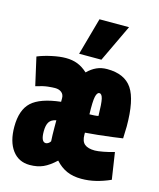

<svg xmlns="http://www.w3.org/2000/svg" viewBox="-118 -873 800 966"><g transform="rotate(15 281.5 -389.5)"><path d="M129 10Q71 10 38 -34.5Q5 -79 5 -156Q5 -244 49.5 -285Q94 -326 200 -338V-357Q200 -376 187 -386.5Q174 -397 153 -397Q140 -397 116 -394.5Q92 -392 54 -380L21 -526Q52 -539 93.5 -548Q135 -557 167 -557Q201 -557 228 -546.5Q255 -536 280 -513H281Q303 -535 327.5 -546Q352 -557 382 -557Q473 -557 512 -499Q551 -441 551 -303Q551 -291 550 -273Q549 -255 549 -241Q529 -238 494.5 -233.5Q460 -229 422 -225Q384 -221 356 -219V-209Q356 -174 373.5 -159.5Q391 -145 427 -145Q442 -145 471 -150.5Q500 -156 527 -164L548 -25Q510 -8 473 1Q436 10 398 10Q354 10 321.5 -4.5Q289 -19 263 -48H262Q229 -17 199 -3.5Q169 10 129 10ZM354 -314Q364 -314 379 -315Q394 -316 400 -318Q399 -382 393.5 -406Q388 -430 375 -430Q363 -430 357.5 -406Q352 -382 354 -314ZM179 -117Q185 -117 192 -121.5Q199 -126 203 -133Q202 -149 201.5 -167.5Q201 -186 201 -205V-242Q175 -237 164.5 -220.5Q154 -204 154 -172Q154 -117 179 -117ZM225 -595 279 -789H433L341 -595Z"/></g></svg>

Font: Georama ExtraCondensed ExtraBold
Style: Regular
Weight: 800
Width: 2
Designer: Jean-Baptiste Levee
Foundry: Production Type
Version: Version 1.000